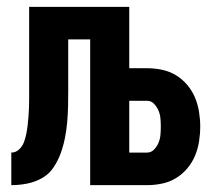

<svg xmlns="http://www.w3.org/2000/svg" viewBox="-20 -540 640 560"><path d="M243 0V-425H179V-277Q179 -254 178.5 -230.5Q178 -207 176 -184Q174 -161 169.5 -138Q165 -115 157 -93Q149 -71 136 -51.5Q123 -32 102.5 -20.5Q82 -9 59 -4.5Q36 0 13 0V-95Q26 -95 35.5 -104Q45 -113 49.5 -124.5Q54 -136 56.5 -148.5Q59 -161 60.5 -173.5Q62 -186 63 -199Q64 -212 64.5 -224.5Q65 -237 65 -249.5Q65 -262 65 -275V-520H357V-341H409Q431 -341 452.5 -336.5Q474 -332 492.5 -321Q511 -310 525.5 -293Q540 -276 548.5 -256Q557 -236 560.5 -214Q564 -192 564 -171Q564 -149 560.5 -127Q557 -105 548.5 -85Q540 -65 525.5 -48Q511 -31 492.5 -20Q474 -9 452.5 -4.5Q431 0 409 0ZM409 -95Q421 -95 429.5 -104Q438 -113 442.5 -124Q447 -135 448 -147Q449 -159 449 -171Q449 -182 448 -194Q447 -206 442.5 -217Q438 -228 429.5 -237Q421 -246 409 -246H357V-95Z"/></svg>

Font: Iosevka Extrabold Extended
Style: Regular
Weight: 800
Width: 7
Monospace: yes
Designer: Belleve Invis
Foundry: Belleve Invis
Version: Version 32.5.0; ttfautohint (v1.8.4)